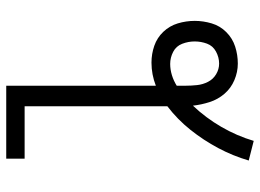

<svg xmlns="http://www.w3.org/2000/svg" viewBox="-129 -646 834 616"><g transform="rotate(-90 288.0 -338.0)"><path d="M144 59Q160 5 189 -45Q218 -95 257 -136Q260 -109 268.5 -82.5Q277 -56 295 -35Q313 -14 339 -3Q365 8 392 8Q420 8 446.5 -0.5Q473 -9 493 -29Q513 -49 521 -76Q529 -103 529 -130Q529 -158 521 -184.5Q513 -211 494 -231Q475 -251 449 -260Q423 -269 395 -269Q376 -269 357.5 -265.5Q339 -262 321 -255V-735H87V-676H255V-218Q213 -186 179.5 -144Q146 -102 121 -55Q96 -8 81 43ZM392 -52Q374 -52 358 -61.5Q342 -71 333.5 -87.5Q325 -104 323 -122.5Q321 -141 321 -159Q321 -166 321 -173.5Q321 -181 321 -188Q337 -198 355 -203.5Q373 -209 391 -209Q411 -209 429.5 -199.5Q448 -190 455.5 -170.5Q463 -151 463 -131Q463 -131 463 -130.5Q463 -130 463 -130Q463 -130 463 -130Q463 -130 463 -130Q463 -110 456 -91Q449 -72 430.5 -62Q412 -52 392 -52Z"/></g></svg>

Font: Iosevka Sparkle Light
Style: Regular
Weight: 300
Designer: Belleve Invis
Foundry: Belleve Invis
Version: Version 4.5.0; ttfautohint (v1.8.3)